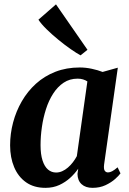

<svg xmlns="http://www.w3.org/2000/svg" viewBox="-20 -872 608 902"><path d="M469 -99Q466.5 -78 472 -70Q477.5 -62 487.5 -62Q496 -62 506.8 -67.5Q517.5 -73 532.5 -86L546 -57.5Q539 -47.5 521 -31.2Q503 -15 476 -2.2Q449 10.5 414.5 10.5Q382 10.5 363.2 -6.8Q344.5 -24 344 -55L347.5 -79.5Q332.5 -57.5 310.2 -37Q288 -16.5 259 -3Q230 10.5 193.5 10.5Q139.5 10.5 102.5 -15.5Q65.5 -41.5 46.5 -86.8Q27.5 -132 27.5 -189.5Q27.5 -243.5 41.5 -296.5Q55.5 -349.5 82.5 -396.2Q109.5 -443 149 -478.8Q188.5 -514.5 240.2 -534.8Q292 -555 355 -555Q382.5 -555 411.5 -548.8Q440.5 -542.5 462 -534L533.5 -554ZM390.5 -489.5Q381.5 -495.5 370 -499Q358.5 -502.5 344.5 -502.5Q307.5 -502.5 279 -483.5Q250.5 -464.5 229.8 -432.2Q209 -400 196 -359.2Q183 -318.5 176.8 -275Q170.5 -231.5 170.5 -190Q170.5 -147 179.8 -118.2Q189 -89.5 205.5 -75.5Q222 -61.5 243.5 -61.5Q258.5 -61.5 272.5 -67.8Q286.5 -74 299.2 -85Q312 -96 322.5 -109.8Q333 -123.5 341 -138.5ZM358.5 -612Q340.5 -621.5 312.8 -640.8Q285 -660 254.8 -684.8Q224.5 -709.5 199 -734.5Q173.5 -759.5 160.5 -779.5L243 -851.5L391 -638Z"/></svg>

Font: Merriweather 48pt
Style: Bold Italic
Weight: 700
Italic angle: -7.8°
Version: Version 2.101